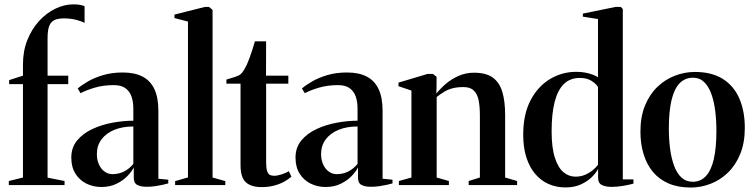

<svg xmlns="http://www.w3.org/2000/svg" viewBox="-20 -850 3462 882"><path d="M20.5 0V-18.5L85.5 -34.5V-463.5H22V-482L85.5 -502.5V-554.5Q85.5 -616 105.8 -666.5Q126 -717 159.8 -753.8Q193.5 -790.5 234.5 -810.2Q275.5 -830 317.5 -830Q337 -830 349.8 -827.2Q362.5 -824.5 368.5 -821.5V-744.5Q355 -752.5 329.5 -759Q304 -765.5 273.5 -765.5Q247 -765.5 230.5 -758Q214 -750.5 206.2 -730.8Q198.5 -711 198.5 -674V-502.5H293.5V-463.5H198.5V-34L276.5 -18.5V0Z M445.5 9Q408.5 9 377 -6.5Q345.5 -22 326.5 -52.2Q307.5 -82.5 307.5 -126Q307.5 -172.5 334.5 -205Q361.5 -237.5 404.8 -257.5Q448 -277.5 497.8 -286.5Q547.5 -295.5 592.5 -295.5V-351.5Q592.5 -382.5 584 -406.8Q575.5 -431 556 -445Q536.5 -459 503 -459Q455 -459 416 -447.5Q377 -436 350 -422L337 -443.5Q355.5 -459.5 385 -476.5Q414.5 -493.5 454.5 -505.2Q494.5 -517 544 -517Q599 -517 635.2 -498Q671.5 -479 689.5 -440Q707.5 -401 707.5 -341.5V-29L753 -24.5V-7.5Q742.5 -4.5 727 -1Q711.5 2.5 693.2 5.2Q675 8 654.5 8Q626.5 8 610.5 -0.5Q594.5 -9 594.5 -34.5V-81Q586 -63 565.8 -41.8Q545.5 -20.5 515.2 -5.8Q485 9 445.5 9ZM496.5 -50Q525.5 -50 549.8 -62.2Q574 -74.5 592.5 -97V-269Q543.5 -269 505.8 -253.8Q468 -238.5 446.5 -210Q425 -181.5 425 -142Q425 -115 434.8 -94Q444.5 -73 460.8 -61.5Q477 -50 496.5 -50Z M843.5 -35V-751L781.5 -767V-783L920.5 -818H940.5L956.5 -804.5V-34.5L1015 -18V0H784.5V-18Z M1181.5 9.5Q1134 9.5 1109.5 -12.5Q1085 -34.5 1085 -91V-465.5H1020V-484.5Q1027.5 -487 1038.2 -490Q1049 -493 1060 -496.8Q1071 -500.5 1077 -503.5Q1085.5 -508 1091.8 -515.8Q1098 -523.5 1103.2 -533Q1108.5 -542.5 1113.5 -552Q1118.5 -562.5 1125.2 -580.8Q1132 -599 1139 -620.5Q1146 -642 1151 -660H1202.5L1202 -502.5H1304.5V-465.5H1202.5V-107.5Q1202.5 -80 1206.5 -66Q1210.5 -52 1218.8 -47.2Q1227 -42.5 1239 -42.5Q1253.5 -42.5 1273.8 -49Q1294 -55.5 1307 -63.5L1318.5 -38.5Q1305.5 -26.5 1285.5 -15.5Q1265.5 -4.5 1239.5 2.5Q1213.5 9.5 1181.5 9.5Z M1475.5 9Q1438.5 9 1407 -6.5Q1375.5 -22 1356.5 -52.2Q1337.5 -82.5 1337.5 -126Q1337.5 -172.5 1364.5 -205Q1391.5 -237.5 1434.8 -257.5Q1478 -277.5 1527.8 -286.5Q1577.5 -295.5 1622.5 -295.5V-351.5Q1622.5 -382.5 1614 -406.8Q1605.5 -431 1586 -445Q1566.5 -459 1533 -459Q1485 -459 1446 -447.5Q1407 -436 1380 -422L1367 -443.5Q1385.5 -459.5 1415 -476.5Q1444.5 -493.5 1484.5 -505.2Q1524.5 -517 1574 -517Q1629 -517 1665.2 -498Q1701.5 -479 1719.5 -440Q1737.5 -401 1737.5 -341.5V-29L1783 -24.5V-7.5Q1772.5 -4.5 1757 -1Q1741.5 2.5 1723.2 5.2Q1705 8 1684.5 8Q1656.5 8 1640.5 -0.5Q1624.5 -9 1624.5 -34.5V-81Q1616 -63 1595.8 -41.8Q1575.5 -20.5 1545.2 -5.8Q1515 9 1475.5 9ZM1526.5 -50Q1555.5 -50 1579.8 -62.2Q1604 -74.5 1622.5 -97V-269Q1573.5 -269 1535.8 -253.8Q1498 -238.5 1476.5 -210Q1455 -181.5 1455 -142Q1455 -115 1464.8 -94Q1474.5 -73 1490.8 -61.5Q1507 -50 1526.5 -50Z M1870 -34.5V-434L1810.5 -454V-470.5L1944.5 -510.5H1968.5L1985.5 -497.5V-458.5L1984.5 -420Q2002.5 -443 2028.2 -465Q2054 -487 2086.8 -501.5Q2119.5 -516 2158 -516Q2212.5 -516 2243.5 -493.8Q2274.5 -471.5 2287.5 -428Q2300.5 -384.5 2300.5 -321.5V-34.5L2355.5 -18.5V0H2133V-18.5L2184.5 -34.5V-319.5Q2184.5 -359.5 2178.8 -388.8Q2173 -418 2156.8 -434Q2140.5 -450 2109 -450Q2080.5 -450 2059.2 -444.5Q2038 -439 2020.8 -428.5Q2003.5 -418 1986 -404.5V-34.5L2042 -18.5V0H1812.5V-18.5Z M2577.5 11Q2536 11 2500.5 -4.5Q2465 -20 2438.8 -50.8Q2412.5 -81.5 2398 -126.8Q2383.5 -172 2383.5 -231.5Q2383.5 -325 2417.2 -389.2Q2451 -453.5 2506.5 -486.8Q2562 -520 2626.5 -520Q2660.5 -520 2687.5 -512Q2714.5 -504 2727 -495V-762.5L2657.5 -773.5V-787.5L2806.5 -818H2832L2841 -808.5V-26H2890V-6.5Q2874.5 -2 2846 3.2Q2817.5 8.5 2790.5 8.5Q2762.5 8.5 2745 0Q2727.5 -8.5 2727.5 -33.5V-74.5Q2720 -58 2700 -37.8Q2680 -17.5 2649.2 -3.2Q2618.5 11 2577.5 11ZM2623.5 -38.5Q2648.5 -38.5 2668.8 -47.5Q2689 -56.5 2704 -69.2Q2719 -82 2727 -93V-450.5Q2717 -466.5 2696.2 -479.2Q2675.5 -492 2643.5 -492Q2599 -492 2570.5 -464.2Q2542 -436.5 2528 -382Q2514 -327.5 2514 -247.5Q2514 -172 2528.8 -126Q2543.5 -80 2568.2 -59.2Q2593 -38.5 2623.5 -38.5Z M2922 -245.5Q2922 -314 2943 -365.2Q2964 -416.5 2999.8 -450.8Q3035.5 -485 3080.2 -502.2Q3125 -519.5 3172 -519.5Q3250.5 -519.5 3301.5 -486.8Q3352.5 -454 3377 -396Q3401.5 -338 3401.5 -263Q3401.5 -194.5 3380.5 -143Q3359.5 -91.5 3324.2 -57.2Q3289 -23 3244.5 -5.8Q3200 11.5 3153 11.5Q3095 11.5 3051.5 -7.2Q3008 -26 2979.5 -60.2Q2951 -94.5 2936.5 -141.8Q2922 -189 2922 -245.5ZM3162.5 -15Q3198 -15 3222.2 -40.5Q3246.5 -66 3258.8 -118Q3271 -170 3271 -248.5Q3271 -297 3265.5 -341Q3260 -385 3247.5 -419.2Q3235 -453.5 3214.5 -473.2Q3194 -493 3163.5 -493Q3127 -493 3102.2 -467.8Q3077.5 -442.5 3065 -390.8Q3052.5 -339 3052.5 -259Q3052.5 -210.5 3058.2 -166.5Q3064 -122.5 3076.8 -88.2Q3089.5 -54 3110.5 -34.5Q3131.5 -15 3162.5 -15Z"/></svg>

Font: Merriweather 144pt SemiBold
Style: Regular
Weight: 600
Version: Version 2.100